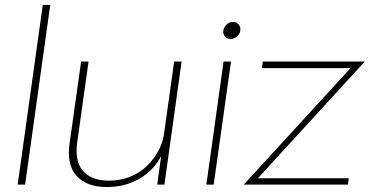

<svg xmlns="http://www.w3.org/2000/svg" viewBox="-20 -750 1502 780"><path d="M153.8 -730H184.1L82 0H51.8Z M414.6 9.8Q331.5 9.8 290.8 -35.9Q250 -81.5 262.7 -168L309.6 -500H339.8L293.9 -173.8Q282.7 -96.7 316.4 -56.4Q350.1 -16.1 423.8 -16.1Q470.2 -16.1 510.7 -33Q551.3 -49.8 578.4 -77.1Q605.5 -104.5 622.8 -136.2Q640.1 -168 645.5 -200.2L687.5 -500H717.8L647.9 0H618.7L634.8 -116.2Q604.5 -57.6 546.1 -23.9Q487.8 9.8 414.6 9.8Z M916.5 -591.8Q902.3 -591.8 894 -601.6Q885.7 -611.3 887.2 -626Q889.6 -639.6 900.9 -650.4Q912.1 -661.1 926.3 -661.1Q940.4 -661.1 949.5 -650.4Q958.5 -639.6 956.1 -626Q954.6 -611.8 942.9 -601.8Q931.2 -591.8 916.5 -591.8ZM818.4 0 888.2 -500H918.5L848.1 0Z M970.2 0 1403.8 -473.1H1043.9L1047.9 -500H1461.9L1027.8 -25.9H1397L1393.1 0Z"/></svg>

Font: Human Sans ExtraLight
Style: Italic
Weight: 200
Italic angle: -8°
Designer: Tim Radville
Foundry: Continuum
Version: Version 1.000;FEAKit 1.0